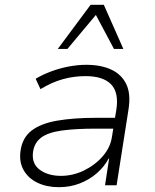

<svg xmlns="http://www.w3.org/2000/svg" viewBox="-20 -769 643 797"><path d="M224 8Q174 8 135.5 -10.5Q97 -29 78 -63Q59 -97 65 -141Q72 -196 110 -226Q148 -256 216.5 -268Q285 -280 381 -280H470L462 -235H379Q292 -235 235.5 -227Q179 -219 150.5 -197.5Q122 -176 117 -137Q111 -89 145.5 -64Q180 -39 233 -39Q283 -39 329 -61.5Q375 -84 407 -121Q439 -158 445 -203L463 -314Q474 -385 441 -419Q408 -453 335 -453Q287 -453 241.5 -440.5Q196 -428 148 -399L128 -442Q158 -460 193.5 -473Q229 -486 266 -493Q303 -500 338 -500Q399 -500 442 -480Q485 -460 504.5 -419Q524 -378 513 -312L464 0H416L433 -111H431Q413 -77 382 -50Q351 -23 311 -7.5Q271 8 224 8ZM220 -566 356 -749H411L492 -566H453L378 -707L260 -566Z"/></svg>

Font: Nunito Sans 7pt ExtraLight
Style: Italic
Weight: 250
Italic angle: -9°
Designer: Vernon Adams
Foundry: Vernon Adams
Version: Version 3.101;gftools[0.9.27]